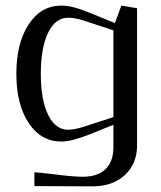

<svg xmlns="http://www.w3.org/2000/svg" viewBox="-20 -495 573 682"><path d="M466.8 -465.8V22Q466.8 86.9 423.3 127Q379.9 167 308.1 167L102.1 166V117.2Q117.2 117.2 179.4 125Q241.7 132.8 273.9 132.8Q327.1 132.8 355 105.7Q382.8 78.6 382.8 27.8V-51.8L296.9 -17.1Q233.4 7.8 198.2 7.8Q125.5 7.8 81.8 -58.1Q38.1 -124 38.1 -232.9Q38.1 -341.8 81.8 -408.4Q125.5 -475.1 198.2 -475.1Q237.3 -475.1 296.9 -450.2L388.2 -413.1L411.1 -475.1ZM382.8 -387.2 280.8 -420.9Q246.6 -432.1 222.2 -432.1Q176.8 -432.1 150.9 -378.9Q125 -325.7 125 -232.9Q125 -140.1 150.9 -87.2Q176.8 -34.2 222.2 -34.2Q245.1 -34.2 280.8 -45.9L382.8 -79.1Z"/></svg>

Font: Resagokr
Style: Regular
Weight: 500
Designer: gluk
Foundry: gluk
Version: Version 0.95